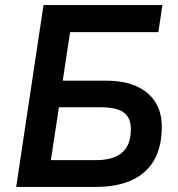

<svg xmlns="http://www.w3.org/2000/svg" viewBox="-20 -739 705 759"><path d="M44 0 152 -719H622L606 -612H257L228 -420H400Q475 -420 525 -395.5Q575 -371 599 -327Q623 -283 619 -220Q616 -147 584.5 -98Q553 -49 496 -24.5Q439 0 357 0ZM181 -106H360Q426 -106 460.5 -134Q495 -162 497 -219Q500 -269 472 -292Q444 -315 379 -315H213Z"/></svg>

Font: Nunitoga
Style: Bold Italic
Weight: 700
Italic angle: -9°
Designer: Vernon Adams
Foundry: Vernon Adams
Version: Version 1.0